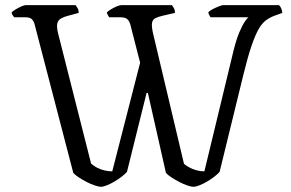

<svg xmlns="http://www.w3.org/2000/svg" viewBox="-20 -724 1127 744"><path d="M373 0Q364 0 348.5 -5Q333 -10 316.5 -18.5Q300 -27 285.5 -36.5Q271 -46 264 -54L114 -630Q111 -642 103.5 -649.5Q96 -657 79 -657H35Q32 -661 29 -665Q26 -669 25 -676Q30 -681 40.5 -687.5Q51 -694 62.5 -699Q74 -704 79 -704H273Q276 -700 280.5 -692.5Q285 -685 285 -674L244 -663Q228 -659 216.5 -652.5Q205 -646 202 -633Q199 -620 205 -595L333 -90Q343 -81 356.5 -74Q370 -67 385.5 -63.5Q401 -60 415 -60L523 -481L485 -629Q481 -643 473 -650Q465 -657 447 -657H403Q401 -661 398 -665.5Q395 -670 394 -676Q400 -682 411 -688.5Q422 -695 433 -699.5Q444 -704 449 -704H646Q649 -701 653.5 -693Q658 -685 658 -674L610 -663Q593 -659 582 -653.5Q571 -648 569 -634.5Q567 -621 573 -595L693 -89Q701 -82 714 -75Q727 -68 742 -64Q757 -60 772 -60L885 -528Q896 -572 907.5 -599Q919 -626 928.5 -640Q938 -654 943 -657H796Q795 -659 792 -663.5Q789 -668 787 -676Q793 -683 805 -689Q817 -695 828.5 -699.5Q840 -704 844 -704H1061Q1066 -700 1069.5 -692Q1073 -684 1074 -674L1049 -665Q1028 -658 1011.5 -646Q995 -634 981.5 -610Q968 -586 954 -544.5Q940 -503 924 -438L831 -58Q823 -49 810 -39Q797 -29 782.5 -20.5Q768 -12 754.5 -6.5Q741 -1 731 0Q722 0 707 -5Q692 -10 675.5 -18.5Q659 -27 644.5 -36.5Q630 -46 623 -54L553 -364H548L472 -58Q464 -49 451 -39Q438 -29 423.5 -20.5Q409 -12 395.5 -6.5Q382 -1 373 0Z"/></svg>

Font: Texturina 12pt ExtraLight
Style: Regular
Weight: 250
Designer: Guillermo Torres Carreño
Foundry: Omnibus-Type
Version: Version 1.002